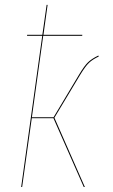

<svg xmlns="http://www.w3.org/2000/svg" viewBox="-20 -750 455 770"><path d="M376 -523.4Q351.1 -511.7 336.4 -497.6Q321.8 -483.4 300.8 -448.7L198.2 -277.8L320.3 0H315.9L194.3 -275.9H107.4L68.8 0H64.9L149.4 -606.4H88.4L88.9 -610.4H149.9L167 -730.5H170.9L154.3 -610.4H310.1L309.6 -606.4H153.3L107.9 -279.8H194.8L297.4 -451.2Q318.4 -486.3 333.3 -500.5Q348.1 -514.6 374.5 -527.3Z"/></svg>

Font: Fira Sans Compressed Four
Style: Italic
Weight: 100
Width: 3
Italic angle: -8°
Designer: Carrois Corporate & Edenspiekermann AG
Foundry: Carrois Corporate GbR & Edenspiekermann AG
Version: Version 4.203;PS 004.203;hotconv 1.0.88;makeotf.lib2.5.64775